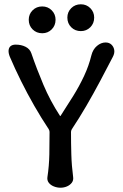

<svg xmlns="http://www.w3.org/2000/svg" viewBox="-20 -875 573 895"><path d="M262 0Q246 0 231 -6Q216 -12 207.5 -23Q199 -34 201 -49Q209 -102 210 -155Q211 -208 211 -260Q211 -266 207 -273Q173 -324 140 -381.5Q107 -439 78 -497.5Q49 -556 26 -610Q19 -627 20 -640Q21 -653 29.5 -660Q38 -667 53 -667Q79 -667 99 -657Q119 -647 126 -627Q151 -554 182.5 -479.5Q214 -405 259 -336Q261 -332 263 -336Q293 -382 321.5 -428Q350 -474 372 -521Q394 -568 406 -617Q413 -645 432 -661Q451 -677 472 -677Q489 -677 499.5 -667Q510 -657 512.5 -642Q515 -627 506 -610Q478 -556 447 -497.5Q416 -439 382.5 -381.5Q349 -324 315 -273Q311 -266 311 -260Q311 -208 312.5 -155Q314 -102 321 -49Q323 -34 314.5 -23Q306 -12 292 -6Q278 0 262 0ZM177 -720Q150 -720 132 -738Q114 -756 114 -783Q114 -809 132 -827Q150 -845 177 -845Q203 -845 221 -827Q239 -809 239 -783Q239 -756 221 -738Q203 -720 177 -720ZM357 -730Q330 -730 312 -748Q294 -766 294 -793Q294 -819 312 -837Q330 -855 357 -855Q383 -855 401 -837Q419 -819 419 -793Q419 -766 401 -748Q383 -730 357 -730Z"/></svg>

Font: Winky Sans
Style: Regular
Weight: 400
Designer: Simon Atzbach
Foundry: typofactur
Version: Version 1.205